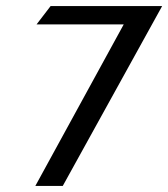

<svg xmlns="http://www.w3.org/2000/svg" viewBox="-20 -600 552 630"><path d="M100 -520H386L96 10H186L512 -580H146Z"/></svg>

Font: Charger Sport
Style: DfBdObl
Weight: 400
Designer: Jasper
Foundry: Cannot Into Space Fonts
Version: Version 1.1